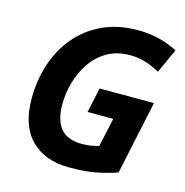

<svg xmlns="http://www.w3.org/2000/svg" viewBox="-108 -826 906 938"><g transform="rotate(15 345.0 -357.5)"><path d="M324 10Q200 10 130 -61Q60 -132 60 -268Q60 -359 86.5 -441.5Q113 -524 166 -587.5Q219 -651 297 -688Q375 -725 478 -725Q585 -725 678 -677L622 -554Q586 -574 550 -585.5Q514 -597 471 -597Q405 -597 356.5 -569Q308 -541 276 -494.5Q244 -448 228 -392Q212 -336 212 -280Q212 -200 246 -158.5Q280 -117 356 -117Q381 -117 399.5 -120.5Q418 -124 439 -129L471 -275H341L368 -401H643L564 -29Q515 -12 460.5 -1Q406 10 324 10Z"/></g></svg>

Font: BC Sans
Style: Bold Italic
Weight: 700
Italic angle: -12°
Designer: Monotype Design Team
Province of B.C.
Foundry: Monotype Imaging Inc.
Version: Version 2.000;GOOG;noto-source:20170915:90ef993387c0